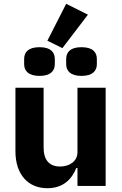

<svg xmlns="http://www.w3.org/2000/svg" viewBox="-20 -977 640 1009"><path d="M387.1 0H535.2V-516H387.1V-176.8C387.1 -127.1 342 -101.9 296.2 -101.9C237.9 -101.9 209.2 -137.1 209.2 -202.1V-516H61.1V-182.2C61.1 -57.2 130 12.1 229 12.1C312.1 12.1 358 -35.9 381 -94.1H387.1ZM106.9 -639.9C106.9 -605.8 127.8 -578.1 187.9 -578.1C246.8 -578.1 268.1 -605.8 268.1 -639.9V-666.9C268.1 -702.1 246.8 -729 187.9 -729C127.8 -729 106.9 -702.1 106.9 -666.9ZM229 -763.1 307.9 -724.1 442.1 -899.9 327.8 -957ZM327.8 -639.9C327.8 -605.8 349.1 -578.1 408 -578.1C468 -578.1 489 -605.8 489 -639.9V-666.9C489 -702.1 468 -729 408 -729C349.1 -729 327.8 -702.1 327.8 -666.9Z"/></svg>

Font: Margiela Mono Bold
Style: Regular
Weight: 700
Designer: Mike Abbink, Paul van der Laan, Pieter van Rosmalen
Foundry: Bold Monday
Version: Version 2.003 2021